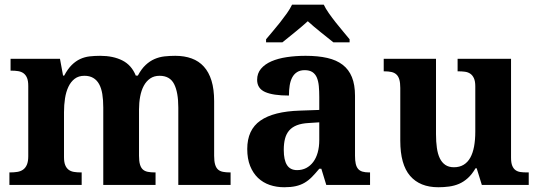

<svg xmlns="http://www.w3.org/2000/svg" viewBox="-20 -786 2292 816"><path d="M418.9 0V-329.1Q418.9 -361.3 414.8 -386.5Q410.6 -411.6 401.1 -428.7Q391.6 -445.8 376.2 -454.8Q360.8 -463.9 338.9 -463.9Q314 -463.9 297.4 -451.2Q280.8 -438.5 270.8 -417.2Q260.7 -396 256.3 -367.9Q252 -339.8 252 -309.1V-118.2Q252 -97.2 257.1 -84.5Q262.2 -71.8 271.5 -64.7Q280.8 -57.6 294.2 -55.4Q307.6 -53.2 324.2 -53.2H327.1V0H20V-53.2H22Q39.1 -53.2 53.2 -55.4Q67.4 -57.6 77.9 -64.9Q88.4 -72.3 94.2 -85.9Q100.1 -99.6 100.1 -122.1V-420.9Q100.1 -441.9 95 -454.6Q89.8 -467.3 80.3 -474.4Q70.8 -481.4 57.6 -483.6Q44.4 -485.8 27.8 -485.8H24.9V-536.1H234.9L248 -464.8H252.9Q268.1 -493.2 284.9 -509.8Q301.8 -526.4 320.8 -535.2Q339.8 -543.9 361.1 -546.4Q382.3 -548.8 405.8 -548.8Q460.9 -548.8 500 -529.1Q539.1 -509.3 557.1 -464.8H565.9Q581.1 -493.2 598.9 -509.8Q616.7 -526.4 637 -535.2Q657.2 -543.9 679.4 -546.4Q701.7 -548.8 725.1 -548.8Q763.7 -548.8 794.4 -537.6Q825.2 -526.4 846.4 -502.9Q867.7 -479.5 878.9 -443.1Q890.1 -406.7 890.1 -356V-124Q890.1 -100.6 894.3 -86.7Q898.4 -72.8 906.7 -65.4Q915 -58.1 927.7 -55.7Q940.4 -53.2 957 -53.2H960V0H737.8V-329.1Q737.8 -393.6 720 -428.7Q702.1 -463.9 658.2 -463.9Q634.8 -463.9 618.2 -452.4Q601.6 -440.9 591.1 -421.4Q580.6 -401.9 575.7 -375.7Q570.8 -349.6 570.8 -320.8V-124Q570.8 -100.6 575 -86.7Q579.1 -72.8 587.4 -65.4Q595.7 -58.1 608.4 -55.7Q621.1 -53.2 638.2 -53.2H641.1V0Z M1186 -148.9Q1186 -106 1199.7 -84.5Q1213.4 -63 1242.7 -63Q1264.2 -63 1281.5 -72Q1298.8 -81.1 1311.3 -97.7Q1323.7 -114.3 1330.3 -137.9Q1336.9 -161.6 1336.9 -190.9V-266.1L1292 -263.2Q1262.2 -261.7 1241.7 -253.7Q1221.2 -245.6 1209 -231.4Q1196.8 -217.3 1191.4 -196.8Q1186 -176.3 1186 -148.9ZM1274.9 -487.8Q1255.9 -487.8 1242.9 -479.7Q1230 -471.7 1222.2 -457.3Q1214.4 -442.9 1211.2 -423.1Q1208 -403.3 1208 -379.9Q1140.6 -379.9 1106.7 -395Q1072.8 -410.2 1072.8 -446.8Q1072.8 -474.1 1089.1 -493.7Q1105.5 -513.2 1133.5 -525.4Q1161.6 -537.6 1199 -543.2Q1236.3 -548.8 1278.8 -548.8Q1331.5 -548.8 1370.8 -539.8Q1410.2 -530.8 1436.3 -510.7Q1462.4 -490.7 1475.6 -458.3Q1488.8 -425.8 1488.8 -378.9V-124Q1488.8 -103.5 1491.9 -89.8Q1495.1 -76.2 1502 -68.1Q1508.8 -60.1 1520.5 -56.6Q1532.2 -53.2 1548.8 -53.2H1552.7V0H1366.7L1345.7 -68.8H1336.9Q1320.3 -48.8 1305.7 -33.9Q1291 -19 1274.4 -9.3Q1257.8 0.5 1237.1 5.1Q1216.3 9.8 1188 9.8Q1154.8 9.8 1126.2 0Q1097.7 -9.8 1076.4 -30Q1055.2 -50.3 1043 -80.8Q1030.8 -111.3 1030.8 -152.8Q1030.8 -234.4 1086.7 -273.4Q1142.6 -312.5 1254.9 -315.9L1336.9 -318.8V-374Q1336.9 -398.9 1335 -419.9Q1333 -440.9 1326.7 -456.1Q1320.3 -471.2 1307.9 -479.5Q1295.4 -487.8 1274.9 -487.8ZM1110.8 -619.1Q1122.6 -633.3 1138.4 -651.9Q1154.3 -670.4 1169.9 -690.2Q1185.5 -710 1199.5 -729.7Q1213.4 -749.5 1221.2 -766.1H1356Q1363.8 -749.5 1377.7 -729.7Q1391.6 -710 1407.2 -690.2Q1422.9 -670.4 1438.5 -651.9Q1454.1 -633.3 1465.8 -619.1V-606H1397Q1386.7 -614.3 1372.6 -625.5Q1358.4 -636.7 1343.3 -648.9Q1328.1 -661.1 1313.7 -673.3Q1299.3 -685.5 1288.1 -695.8Q1276.9 -685.5 1262.5 -673.3Q1248 -661.1 1233.2 -648.9Q1218.3 -636.7 1204.3 -625.5Q1190.4 -614.3 1180.2 -606H1110.8Z M2027.8 0 2005.9 -70.8H2001Q1985.8 -44.9 1968.3 -29.1Q1950.7 -13.2 1930.7 -4.6Q1910.6 3.9 1888.4 6.8Q1866.2 9.8 1842.8 9.8Q1764.6 9.8 1722.9 -38.6Q1681.2 -86.9 1681.2 -188V-412.1Q1681.2 -434.1 1677.2 -447.8Q1673.3 -461.4 1665 -469.2Q1656.7 -477.1 1643.8 -480Q1630.9 -482.9 1612.8 -482.9H1610.8V-536.1H1833V-215.8Q1833 -183.6 1836.7 -157.7Q1840.3 -131.8 1849.1 -113.5Q1857.9 -95.2 1872.6 -85.2Q1887.2 -75.2 1909.2 -75.2Q1933.1 -75.2 1950.4 -85.7Q1967.8 -96.2 1978.8 -116Q1989.7 -135.7 1994.9 -163.8Q2000 -191.9 2000 -227.1V-418.9Q2000 -440.9 1994.1 -453.6Q1988.3 -466.3 1978.5 -472.9Q1968.8 -479.5 1955.6 -481.2Q1942.4 -482.9 1927.7 -482.9H1924.8V-536.1H2151.9V-116.2Q2151.9 -94.2 2157 -81.8Q2162.1 -69.3 2170.9 -63Q2179.7 -56.6 2191.9 -54.9Q2204.1 -53.2 2218.8 -53.2H2227.1V0Z"/></svg>

Font: Droids
Style: b
Weight: 700
Foundry: Ascender Corporation
Version: Version 1.00 build 113